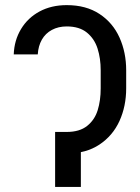

<svg xmlns="http://www.w3.org/2000/svg" viewBox="-20 -737 551 757"><path d="M377 -388.7V-460Q377 -506.8 364.7 -545.4Q352.5 -584 322.8 -608.4Q293 -632.8 243.2 -632.8Q210 -632.8 184.6 -619.1Q159.2 -605.5 145 -580.6Q130.9 -555.7 128.9 -522.5H34.2Q36.1 -578.1 63 -622.6Q89.8 -667 136.2 -691.9Q182.6 -716.8 243.2 -716.8Q319.3 -716.8 372.1 -682.1Q424.8 -647.5 451.2 -588.9Q477.5 -530.3 477.5 -460V-388.7Q477.5 -318.4 451.2 -260.3Q424.8 -202.1 372.1 -167Q319.3 -131.8 243.2 -131.8H221.7V-216.8H243.2Q293.9 -216.8 323.7 -240.7Q353.5 -264.6 365.2 -302.7Q377 -340.8 377 -388.7ZM298.8 0H197.3V-216.8H298.8Z"/></svg>

Font: WEMIX Pretendard Variable
Style: Regular
Weight: 400
Designer: Base glyphs from Inter by Rasmus Andersson; Hangeul glyphs from Noto Sans CJK(Source Han Sans) by Jang Soo-young and Kan
Foundry: Kil Hyung-jin
Version: Version 1.000;Glyphs 3.2 (3208)